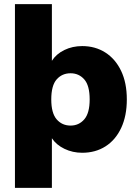

<svg xmlns="http://www.w3.org/2000/svg" viewBox="-20 -725 660 925"><path d="M52 180V-705H230V-432Q251 -465 290 -484Q329 -503 376 -503Q439 -503 487.5 -472Q536 -441 563.5 -383.5Q591 -326 591 -246Q591 -167 564 -109Q537 -51 488.5 -20Q440 11 376 11Q330 11 290.5 -8Q251 -27 230 -59V180ZM320 -120Q360 -120 386 -150Q412 -180 412 -246Q412 -313 386 -342.5Q360 -372 320 -372Q279 -372 253 -342.5Q227 -313 227 -246Q227 -180 253 -150Q279 -120 320 -120Z"/></svg>

Font: Nunito Sans Black
Style: Regular
Weight: 900
Designer: Vernon Adams
Foundry: Vernon Adams
Version: Version 3.006; ttfautohint (v1.8.3)